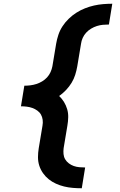

<svg xmlns="http://www.w3.org/2000/svg" viewBox="-20 -853 640 1026"><path d="M417 153Q393 153 369 151Q345 149 322.5 143.5Q300 138 279 128.5Q258 119 240.5 105Q223 91 210 72.5Q197 54 190 32.5Q183 11 183 -13Q183 -37 187 -61L207 -181Q210 -197 208 -212.5Q206 -228 199 -240.5Q192 -253 179.5 -262Q167 -271 153 -276Q139 -281 123.5 -283Q108 -285 92 -285L110 -395Q126 -395 142 -397Q158 -399 174 -404Q190 -409 205 -418Q220 -427 231.5 -439.5Q243 -452 250 -467.5Q257 -483 260 -499L280 -619Q284 -643 292 -667Q300 -691 314 -712.5Q328 -734 347 -752.5Q366 -771 388 -785Q410 -799 434 -808.5Q458 -818 482.5 -823.5Q507 -829 531.5 -831Q556 -833 580 -833L562 -722Q546 -722 530 -720.5Q514 -719 498 -714Q482 -709 467 -700Q452 -691 440.5 -678.5Q429 -666 422 -650.5Q415 -635 413 -619L393 -499Q389 -476 382 -453.5Q375 -431 362.5 -410.5Q350 -390 333 -372Q316 -354 296 -340Q311 -326 322 -308Q333 -290 339 -269.5Q345 -249 344.5 -226.5Q344 -204 340 -181L320 -61Q318 -45 319.5 -29.5Q321 -14 328.5 -1.5Q336 11 348 20Q360 29 374 34Q388 39 404 40.5Q420 42 435 42L417 153Z"/></svg>

Font: Iosevka SS04 XBd Ex Obl
Style: Regular
Weight: 800
Width: 7
Italic angle: -9°
Monospace: yes
Designer: Belleve Invis
Foundry: Belleve Invis
Version: Version 19.0.0; ttfautohint (v1.8.4)